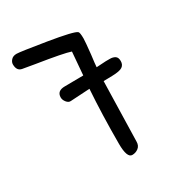

<svg xmlns="http://www.w3.org/2000/svg" viewBox="-161 -772 817 880"><g transform="rotate(-30 247.5 -332.5)"><path d="M339 -358 331 -43Q331 -21 316.5 -10Q302 1 284 1Q256 1 256 -74Q256 -229 265 -360L163 -354Q151 -353 141 -365.5Q131 -378 131 -391Q131 -426 173 -426L271 -427L281 -548Q247 -560 107 -582Q53 -591 43 -593Q17 -598 17 -632Q17 -644 27 -655Q37 -666 55.5 -666Q74 -666 205.5 -644.5Q337 -623 351 -610Q357 -605 357 -573Q357 -558 350 -492Q344 -446 343 -429L393 -432Q400 -432 415.5 -432Q431 -432 442 -425Q453 -418 453 -398.5Q453 -379 439 -369.5Q425 -360 385 -359Z"/></g></svg>

Font: Patrick Hand
Style: Regular
Weight: 400
Designer: Patrick Wagesreiter
Foundry: Patrick Wagesreiter
Version: Version 1.003;PS 001.003;hotconv 1.0.70;makeotf.lib2.5.58329